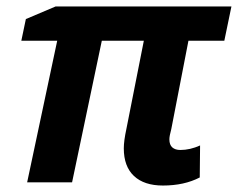

<svg xmlns="http://www.w3.org/2000/svg" viewBox="-20 -564 736 594"><path d="M363 -105Q363 -128 371 -165L425 -438H295L203 0H64L157 -438H46L60 -505L152 -544H696L674 -438H563L510 -165Q504 -143 504 -133Q504 -116 513 -108Q522 -100 538 -100Q568 -100 599 -114L598 -15Q550 10 484 10Q426 10 394.5 -19.5Q363 -49 363 -105Z"/></svg>

Font: Noto Sans Display
Style: Bold Italic
Weight: 700
Italic angle: -12°
Designer: Monotype Design team
Foundry: Monotype Imaging Inc.
Version: Version 1.000